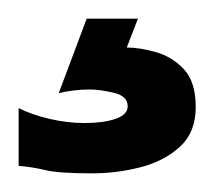

<svg xmlns="http://www.w3.org/2000/svg" viewBox="-20 -27 230 206"><path d="M116 24Q130 24 147.5 29Q165 34 177.5 47.5Q190 61 190 88Q190 115 173 130.5Q156 146 130.5 152.5Q105 159 79 159Q43 159 28.5 155.5Q14 152 0 151V89Q14 96 33 100.5Q52 105 71 105Q91 105 104 100.5Q117 96 117 87Q117 76 102 72.5Q87 69 76 69Q68 69 59.5 70Q51 71 43 73L73 -7H128Z"/></svg>

Font: Bruno Ace
Style: Regular
Weight: 400
Version: Version 1.100; ttfautohint (v1.8.4.7-5d5b);gftools[0.9.27]